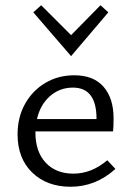

<svg xmlns="http://www.w3.org/2000/svg" viewBox="-20 -707 506 732"><path d="M251 -493 107 -660 137 -687 251 -573 363 -687 393 -660ZM420 -63Q345 5 249 5Q159 5 103 -49Q47 -103 47 -195Q47 -260 75.5 -311Q104 -362 153 -391Q202 -420 263 -420Q337 -420 375 -376Q413 -332 413 -256Q413 -222 411 -206H115V-202Q115 -129 154 -87Q193 -45 260 -45Q329 -45 389 -96ZM121 -253H348V-254Q348 -373 258 -373Q207 -373 170 -340Q133 -307 121 -253Z"/></svg>

Font: Ysabeau Infant
Style: Regular
Weight: 400
Designer: Christian Thalmann (Catharsis Fonts)
Version: Version 0.003